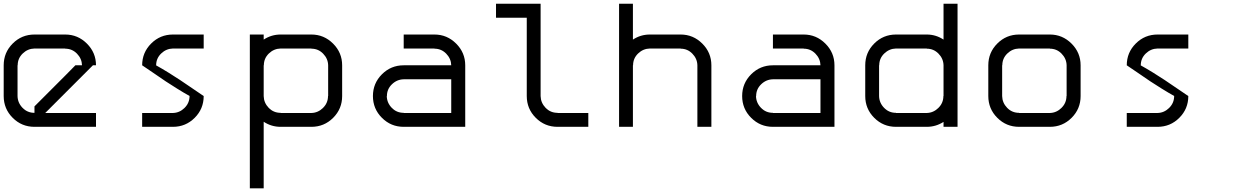

<svg xmlns="http://www.w3.org/2000/svg" viewBox="-20 -687 6707 1040"><path d="M225 -75H500V0H166.7Q97.5 0 48.8 -48.8Q0 -97.5 0 -166.7V-333.3Q0 -402.5 48.8 -451.2Q97.5 -500 166.7 -500H333.3Q401.7 -500 450.8 -450.8Q500 -401.7 500 -333.3H483.3L316.7 -166.7ZM166.7 -75.8V-110.8Q196.7 -140.8 333.3 -277.5L388.3 -333.3H424.2Q423.3 -369.2 397.1 -396.2Q370.8 -423.3 333.3 -423.3V-424.2H166.7Q130 -423.3 102.9 -397.1Q75.8 -370.8 75.8 -333.3H75V-166.7Q75.8 -130 102.1 -102.9Q128.3 -75.8 166.7 -75.8Z M916.7 -75Q952.5 -75.8 979.6 -102.5Q1006.7 -129.2 1006.7 -166.7H1007.5Q975.8 -184.2 939.2 -207.1Q902.5 -230 877.9 -246.2Q853.3 -262.5 811.3 -291.7Q769.2 -320.8 750 -333.3Q750 -402.5 798.8 -451.2Q847.5 -500 916.7 -500H1083.3V-424.2H916.7Q880 -423.3 852.9 -397.1Q825.8 -370.8 825.8 -333.3H825Q856.7 -315.8 893.8 -292.9Q930.8 -270 955 -253.8Q979.2 -237.5 1022.1 -208.3Q1065 -179.2 1083.3 -166.7Q1083.3 -97.5 1034.6 -48.8Q985.8 0 916.7 0H750V-75Z M1408.3 -27.5V333.3H1333.3V-500H1408.3V-472.5Q1450 -500 1500 -500H1666.7Q1735 -500 1784.2 -450.8Q1833.3 -401.7 1833.3 -333.3V-166.7Q1833.3 -97.5 1784.6 -48.8Q1735.8 0 1666.7 0H1500Q1450 0 1408.3 -27.5ZM1666.7 -75Q1702.5 -75.8 1729.6 -102.5Q1756.7 -129.2 1756.7 -166.7H1757.5V-333.3Q1756.7 -369.2 1730.4 -396.2Q1704.2 -423.3 1666.7 -423.3V-424.2H1500Q1463.3 -423.3 1436.2 -397.1Q1409.2 -370.8 1409.2 -333.3H1408.3V-166.7Q1409.2 -130 1435.4 -102.9Q1461.7 -75.8 1500 -75.8V-75Z M2500 0H2166.7Q2097.5 0 2048.8 -48.8Q2000 -97.5 2000 -166.7Q2000 -235.8 2048.8 -284.6Q2097.5 -333.3 2166.7 -333.3H2424.2Q2423.3 -369.2 2397.1 -396.2Q2370.8 -423.3 2333.3 -423.3V-424.2H2166.7V-500H2333.3Q2401.7 -500 2450.8 -450.8Q2500 -401.7 2500 -333.3ZM2424.2 -75V-257.5H2166.7Q2130 -256.7 2102.9 -230.4Q2075.8 -204.2 2075.8 -166.7H2075Q2075.8 -130 2102.1 -102.9Q2128.3 -75.8 2166.7 -75.8V-75Z M3000 0Q2930.8 0 2882.1 -48.8Q2833.3 -97.5 2833.3 -166.7V-590.8H2666.7V-666.7H2908.3V-166.7Q2909.2 -130 2935.4 -102.9Q2961.7 -75.8 3000 -75.8V-75H3166.7V0Z M3408.3 -666.7V-472.5Q3450 -500 3500 -500H3666.7Q3735 -500 3784.2 -450.8Q3833.3 -401.7 3833.3 -333.3V0H3757.5V-333.3Q3756.7 -369.2 3730.4 -396.2Q3704.2 -423.3 3666.7 -423.3V-424.2H3500Q3463.3 -423.3 3436.2 -397.1Q3409.2 -370.8 3409.2 -333.3H3408.3V0H3333.3V-666.7Z M4500 0H4166.7Q4097.5 0 4048.8 -48.8Q4000 -97.5 4000 -166.7Q4000 -235.8 4048.8 -284.6Q4097.5 -333.3 4166.7 -333.3H4424.2Q4423.3 -369.2 4397.1 -396.2Q4370.8 -423.3 4333.3 -423.3V-424.2H4166.7V-500H4333.3Q4401.7 -500 4450.8 -450.8Q4500 -401.7 4500 -333.3ZM4424.2 -75V-257.5H4166.7Q4130 -256.7 4102.9 -230.4Q4075.8 -204.2 4075.8 -166.7H4075Q4075.8 -130 4102.1 -102.9Q4128.3 -75.8 4166.7 -75.8V-75Z M5000 -75Q5035.8 -75.8 5062.9 -102.5Q5090 -129.2 5090 -166.7H5090.8V-333.3Q5090 -369.2 5063.8 -396.2Q5037.5 -423.3 5000 -423.3V-424.2H4833.3Q4796.7 -423.3 4769.6 -397.1Q4742.5 -370.8 4742.5 -333.3H4741.7V-166.7Q4742.5 -130 4768.8 -102.9Q4795 -75.8 4833.3 -75.8V-75ZM5000 0H4833.3Q4764.2 0 4715.4 -48.8Q4666.7 -97.5 4666.7 -166.7V-333.3Q4666.7 -402.5 4715.4 -451.2Q4764.2 -500 4833.3 -500H5000Q5049.2 -500 5090.8 -472.5V-666.7H5166.7V0H5090.8V-26.7Q5049.2 0 5000 0Z M5666.7 -75Q5702.5 -75.8 5729.6 -102.5Q5756.7 -129.2 5756.7 -166.7H5757.5V-333.3Q5756.7 -369.2 5730.4 -396.2Q5704.2 -423.3 5666.7 -423.3V-424.2H5500Q5463.3 -423.3 5436.2 -397.1Q5409.2 -370.8 5409.2 -333.3H5408.3V-166.7Q5409.2 -130 5435.4 -102.9Q5461.7 -75.8 5500 -75.8V-75ZM5666.7 0H5500Q5430.8 0 5382.1 -48.8Q5333.3 -97.5 5333.3 -166.7V-333.3Q5333.3 -402.5 5382.1 -451.2Q5430.8 -500 5500 -500H5666.7Q5735 -500 5784.2 -450.8Q5833.3 -401.7 5833.3 -333.3V-166.7Q5833.3 -97.5 5784.6 -48.8Q5735.8 0 5666.7 0Z M6250 -75Q6285.8 -75.8 6312.9 -102.5Q6340 -129.2 6340 -166.7H6340.8Q6309.2 -184.2 6272.5 -207.1Q6235.8 -230 6211.2 -246.2Q6186.7 -262.5 6144.6 -291.7Q6102.5 -320.8 6083.3 -333.3Q6083.3 -402.5 6132.1 -451.2Q6180.8 -500 6250 -500H6416.7V-424.2H6250Q6213.3 -423.3 6186.2 -397.1Q6159.2 -370.8 6159.2 -333.3H6158.3Q6190 -315.8 6227.1 -292.9Q6264.2 -270 6288.3 -253.8Q6312.5 -237.5 6355.4 -208.3Q6398.3 -179.2 6416.7 -166.7Q6416.7 -97.5 6367.9 -48.8Q6319.2 0 6250 0H6083.3V-75Z"/></svg>

Font: 0xA000-Squareish-Mono
Style: Squareish-Mono
Weight: 400
Version: Version 0.1